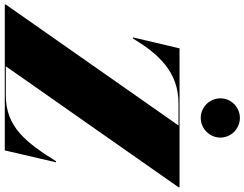

<svg xmlns="http://www.w3.org/2000/svg" viewBox="-188 -916 1049 824"><g transform="rotate(90 337.0 -504.5)"><path d="M347.5 -925.5C347.5 -879 385.5 -841 431.5 -841C477.5 -841 516 -879 516 -925.5C516 -971.5 477.5 -1009 431.5 -1009C385.5 -1009 347.5 -971.5 347.5 -925.5ZM464 -745.5 -55 -4.5V0H571L622 -220H617.5C538.5 -94 472 -4.5 335 -4.5H210L729 -745.5V-750H133L86 -550H90.5C155.5 -657 232 -745.5 369 -745.5Z"/></g></svg>

Font: Bodoni* 36pt Fatface
Style: Italic
Weight: 900
Italic angle: -13°
Version: Version 2.3